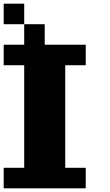

<svg xmlns="http://www.w3.org/2000/svg" viewBox="-20 -1020 596 1040"><path d="M222.2 -777.8H444.4V-666.7H333.3V-111.1H444.4V0H0V-111.1H111.1V-666.7H0V-777.8H111.1V-888.9H222.2ZM0 -888.9V-1000H111.1V-888.9Z"/></svg>

Font: Pixeloid Sans
Style: Bold
Weight: 700
Monospace: yes
Designer: GGBot
Version: 0.3